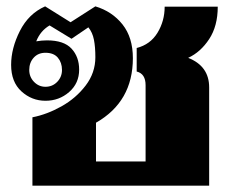

<svg xmlns="http://www.w3.org/2000/svg" viewBox="-20 -584 733 604"><path d="M82 -215Q128 -224 173.5 -249.5Q219 -275 249.5 -315Q280 -355 280 -404Q280 -436 275.5 -459Q271 -482 258 -498L205 -462L136 -504Q107 -487 94 -454Q112 -457 128 -457Q181 -457 205 -431Q229 -405 229 -365Q229 -322 197.5 -294.5Q166 -267 123 -267Q80 -267 47.5 -296.5Q15 -326 15 -380Q15 -432 42.5 -486.5Q70 -541 122 -564L202 -514L280 -564Q333 -548 365.5 -507Q398 -466 398 -401Q398 -264 282 -198V-76H438V-316Q438 -352 410 -359V-433Q453 -444 475.5 -481Q498 -518 498 -563H665Q665 -502 638 -461Q611 -420 572 -402Q638 -376 638 -309V0H82ZM175 -364Q175 -387 162 -402.5Q149 -418 123 -418Q100 -418 86 -402.5Q72 -387 72 -364Q72 -342 87 -326.5Q102 -311 123 -311Q145 -311 160 -326.5Q175 -342 175 -364Z"/></svg>

Font: Taviraj Black
Style: Regular
Weight: 900
Designer: Katatrad Team
Foundry: CadsonDemak
Version: Version 1.030